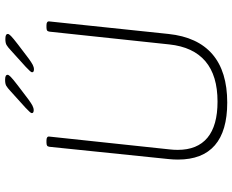

<svg xmlns="http://www.w3.org/2000/svg" viewBox="-99 -805 910 752"><g transform="rotate(-90 356.0 -429.0)"><path d="M330 6Q219 6 163 -42.5Q107 -91 107 -187Q107 -196 107.5 -205Q108 -214 109 -224L157 -690Q158 -697 161.5 -699.5Q165 -702 174 -702H182Q199 -702 197 -690L147 -221Q146 -213 145.5 -204.5Q145 -196 145 -188Q145 -111 192.5 -71.5Q240 -32 334 -32Q436 -32 492 -79.5Q548 -127 558 -221L608 -690Q609 -697 612.5 -699.5Q616 -702 625 -702H633Q650 -702 648 -690L599 -224Q587 -110 519.5 -52Q452 6 330 6ZM300 -752Q296 -752 292.5 -753.5Q289 -755 289 -759Q289 -763 294.5 -768.5Q300 -774 310 -784L373 -841Q388 -855 396 -859.5Q404 -864 419 -864Q430 -864 434.5 -861.5Q439 -859 439 -854Q439 -850 431 -842Q423 -834 397 -814L343 -773Q328 -762 318.5 -757Q309 -752 300 -752ZM460 -751Q456 -751 452.5 -752.5Q449 -754 449 -758Q449 -762 454.5 -767.5Q460 -773 470 -783L533 -840Q548 -854 556 -858.5Q564 -863 579 -863Q590 -863 594.5 -860.5Q599 -858 599 -853Q599 -849 591 -841Q583 -833 557 -813L503 -772Q488 -761 478.5 -756Q469 -751 460 -751Z"/></g></svg>

Font: Asap Thin
Style: Italic
Weight: 250
Italic angle: -6°
Designer: Pablo Cosgaya
Foundry: Omnibus-Type
Version: Version 3.001